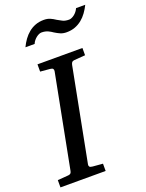

<svg xmlns="http://www.w3.org/2000/svg" viewBox="-178 -965 792 1043"><g transform="rotate(-20 218.0 -443.0)"><path d="M292 -624Q282.2 -623 278.3 -618.4Q274.4 -613.8 272 -604L168 -65.9Q166.5 -58.6 170.4 -53.2Q174.3 -47.9 188 -46.9L246.1 -42V0H-15.1V-42L47.9 -46.9Q57.1 -47.9 61.3 -52.5Q65.4 -57.1 66.9 -65.9L170.9 -604Q172.4 -612.3 168.5 -617.7Q164.6 -623 151.9 -624L96.2 -628.9V-670.9H356V-628.9ZM450.7 -886.2Q439.9 -864.3 426 -845Q412.1 -825.7 394.3 -811.3Q376.5 -796.9 354.5 -788.6Q332.5 -780.3 305.7 -780.3Q285.2 -780.3 270 -786.9Q254.9 -793.5 239.3 -803.2Q232.9 -807.6 226.6 -811.5Q220.2 -815.4 212.6 -818.8Q205.1 -822.3 196 -824.2Q187 -826.2 175.3 -826.2Q168.9 -826.2 160.9 -822.8Q152.8 -819.3 145 -813.2Q137.2 -807.1 130.4 -798.8Q123.5 -790.5 119.6 -780.3H66.4Q76.7 -802.2 90.6 -821.5Q104.5 -840.8 122.1 -855.2Q139.6 -869.6 161.6 -877.9Q183.6 -886.2 210.4 -886.2Q231 -886.2 246.3 -879.6Q261.7 -873 277.3 -862.3Q290 -855 304.2 -847.7Q318.4 -840.3 341.3 -840.3Q348.1 -840.3 356.2 -843.8Q364.3 -847.2 372.1 -853.3Q379.9 -859.4 386.5 -867.7Q393.1 -876 397.5 -886.2Z"/></g></svg>

Font: Charis SIL Afr
Style: Italic
Weight: 400
Italic angle: -11°
Foundry: SIL International
Version: Version 5.000